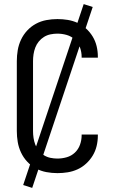

<svg xmlns="http://www.w3.org/2000/svg" viewBox="-20 -836 565 936"><path d="M260 8Q233 8 206 3Q179 -2 155 -15Q131 -28 112.5 -48Q94 -68 82.5 -92.5Q71 -117 66.5 -143.5Q62 -170 62 -197V-538Q62 -565 66.5 -591.5Q71 -618 82.5 -642.5Q94 -667 112.5 -687Q131 -707 155 -720Q179 -733 206 -738Q233 -743 260 -743Q285 -743 310 -739Q335 -735 358 -724.5Q381 -714 400 -696.5Q419 -679 432 -657.5Q445 -636 451 -611Q457 -586 457 -561V-555H378V-559Q378 -582 370 -604.5Q362 -627 345 -643Q328 -659 305.5 -665.5Q283 -672 260 -672Q243 -672 226 -668.5Q209 -665 194.5 -656Q180 -647 169 -633.5Q158 -620 152 -604Q146 -588 143.5 -571.5Q141 -555 141 -538V-197Q141 -180 143.5 -163.5Q146 -147 152 -131Q158 -115 169 -101.5Q180 -88 194.5 -79Q209 -70 226 -66.5Q243 -63 260 -63Q283 -63 305.5 -69.5Q328 -76 345 -92Q362 -108 370 -130.5Q378 -153 378 -176V-180H457V-174Q457 -149 451 -124Q445 -99 432 -77.5Q419 -56 400 -38.5Q381 -21 358 -10.5Q335 0 310 4Q285 8 260 8ZM137 80 93 66 388 -816 432 -802Z"/></svg>

Font: Iosevka Pride
Style: Regular
Weight: 400
Monospace: yes
Designer: Belleve Invis
Foundry: Belleve Invis
Version: Version 30.3.1; ttfautohint (v1.8.4)